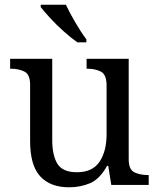

<svg xmlns="http://www.w3.org/2000/svg" viewBox="-20 -786 675 816"><path d="M273 10Q194 10 151 -36.5Q108 -83 108 -186V-426Q108 -470 83.5 -482Q59 -494 26 -494H23V-536H202V-191Q202 -126 224 -90Q246 -54 307 -54Q373 -54 403 -98.5Q433 -143 433 -216V-422Q433 -469 409 -481.5Q385 -494 351 -494H348V-536H527V-109Q527 -65 551.5 -53.5Q576 -42 609 -42H612V0H453L440 -81H435Q404 -25 363 -7.5Q322 10 273 10ZM309 -606Q283 -624 251 -652.5Q219 -681 192.5 -710Q166 -739 153 -756V-766H260Q276 -732 300.5 -690Q325 -648 347 -619V-606Z"/></svg>

Font: Noto Serif Yezidi
Style: Regular
Weight: 400
Designer: Dalton Maag Ltd
Foundry: Dalton Maag Ltd
Version: Version 1.001; ttfautohint (v1.8.4.7-5d5b)